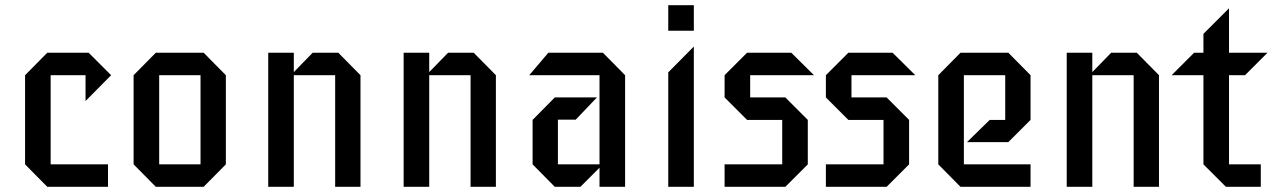

<svg xmlns="http://www.w3.org/2000/svg" viewBox="-20 -723 4925 743"><path d="M410 -432 311 -332V-432H176V-87H398V0H163L77 -87V-432L163 -519H323Z M854 -87 768 0H583L497 -87V-432L583 -519H768L854 -432ZM756 -87V-432H596V-87Z M1375 0H1277V-432H1117V0H1018V-519H1117V-444L1190 -519H1289L1375 -432Z M1899 0H1801V-432H1641V0H1542V-519H1641V-444L1714 -519H1813L1899 -432Z M2399 0H2300V-74L2226 0H2127L2041 -87V-259L2127 -346H2290L2208 -260H2139V-87H2300V-432H2028L2102 -519H2313L2399 -432Z M2665 -604H2566V-703H2665ZM2665 0H2566V-443L2665 -543Z M3130 -432H2883V-346H3019L3106 -259V-87L3019 0H2784V-87H3007V-259H2871L2784 -346V-432L2871 -519H3042Z M3522 -432H3275V-346H3411L3498 -259V-87L3411 0H3176V-87H3399V-259H3263L3176 -346V-432L3263 -519H3434Z M3968 0H3697L3611 -87V-432L3697 -519H3882L3968 -432V-259L3882 -173H3722L3810 -259H3870V-432H3710V-87H3968Z M4465 0H4367V-432H4207V0H4108V-519H4207V-444L4280 -519H4379L4465 -432Z M4885 -519 4798 -432H4736V-87H4859V0H4724L4637 -87V-432H4514L4601 -519H4637V-592L4736 -691V-519Z"/></svg>

Font: Iceberg
Style: Regular
Weight: 400
Designer: Victor Kharyk
Foundry: Cyreal (www.cyreal.org)
Version: Version 1.002